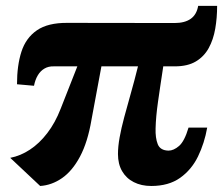

<svg xmlns="http://www.w3.org/2000/svg" viewBox="-20 -608 742 638"><path d="M113.5 10 14 -83.5Q48 -90 79.5 -110.8Q111 -131.5 137.2 -165.8Q163.5 -200 181.5 -246.5L237 -387.5H158.5Q141 -388 127.8 -380.2Q114.5 -372.5 105.8 -358Q97 -343.5 93 -323L36.5 -328Q36.5 -390.5 51.2 -436.2Q66 -482 102.5 -507.2Q139 -532.5 204 -532L560 -531.5Q594 -531.5 613.8 -545.5Q633.5 -559.5 638.5 -588.5H701.5Q701.5 -548.5 695.2 -512.5Q689 -476.5 673.5 -448.2Q658 -420 630.8 -403.8Q603.5 -387.5 561 -387.5H522.5Q517 -352.5 512.8 -323.2Q508.5 -294 505 -269.5Q501.5 -245 499.5 -223.2Q497.5 -201.5 497 -181.5Q496 -149.5 504.2 -128.8Q512.5 -108 540 -107.5Q557 -107.5 575 -123Q593 -138.5 606.5 -184H668.5Q659.5 -132.5 638 -88.2Q616.5 -44 578.5 -17Q540.5 10 482.5 10Q449.5 10 424.5 -2.8Q399.5 -15.5 385.8 -39.2Q372 -63 372 -96Q372 -121 377.5 -151.5Q383 -182 392.8 -218.5Q402.5 -255 414.5 -297Q426.5 -339 438.5 -387.5H317L284 -210Q271.5 -136 246 -88Q220.5 -40 186.2 -16.2Q152 7.5 113.5 10Z"/></svg>

Font: Merriweather 72pt Black
Style: Italic
Weight: 900
Italic angle: -7.8°
Version: Version 2.101